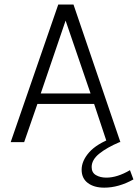

<svg xmlns="http://www.w3.org/2000/svg" viewBox="-20 -638 619 862"><path d="M520.5 0H459.5L402.5 -171.5H148L88.5 0H28L241.5 -617.5H310ZM386.5 -218.5 274.5 -545.5 163 -218.5ZM448 204.5Q402 204.5 374.2 183.5Q346.5 162.5 346.5 124Q346.5 84.5 380 46.2Q413.5 8 486.5 -19.5L517 0Q459.5 24.5 425.5 52Q391.5 79.5 391.5 112Q391.5 137 410.8 148.2Q430 159.5 457.5 159.5Q506.5 159.5 563.5 126L579 167.5Q512.5 204.5 448 204.5Z"/></svg>

Font: Betina Sans Light
Style: Regular
Weight: 300
Designer: Jonathan Pinhorn (font) & Cristiano Sobral (main changes)
Version: Version 2.001;October 6, 2020;FontCreator 13.0.0.2681 64-bit